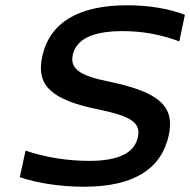

<svg xmlns="http://www.w3.org/2000/svg" viewBox="-20 -699 721 728"><path d="M660 -542 681 -643C617 -667 543 -679 462 -679C280 -679 168 -615 140 -484C117 -376 172 -320 358 -283C479 -258 514 -232 503 -180C491 -122 436 -89 317 -89C232 -89 146 -104 77 -128L55 -27C127 -3 214 9 299 9C488 9 592 -59 620 -186C643 -295 586 -349 396 -389C280 -412 245 -439 256 -491C269 -549 328 -581 445 -581C518 -581 588 -569 660 -542Z"/></svg>

Font: LT Wave Text Medium Italic
Style: Regular
Weight: 500
Designer: Daniel Lyons
Version: Version 2.5 (Glyphs App)